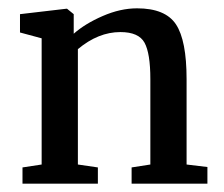

<svg xmlns="http://www.w3.org/2000/svg" viewBox="-20 -441 537 461"><path d="M34 0V-39L80 -46V-349L28 -363V-407L139 -420H141L157 -407V-360Q184 -384 226.5 -402.5Q269 -421 309 -421Q377 -421 402.5 -382.5Q428 -344 428 -251V-46L478 -40V0H296V-39L341 -46V-251Q341 -313 327 -338.5Q313 -364 269 -364Q216 -364 167 -323V-46L215 -39V0Z"/></svg>

Font: Aikya Medium
Style: Regular
Weight: 500
Designer: Neelakash Kshetrimayum (Latin subset based on Merriweather by Eben Sorkin)
Foundry: Brand New Type
Version: Version 1.00 b005